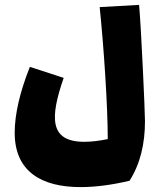

<svg xmlns="http://www.w3.org/2000/svg" viewBox="-20 -586 652 784"><path d="M548 -566 387 -557C404 -393 420 -152 420 -18C386 -11 354 -7 324 -7C181 -7 184 -106 240 -268L102 -313C61 -210 40 -119 40 -44C40 115 150 178 309 178C370 178 438 169 509 152C553 83 572 0 572 -91C572 -129 557 -464 548 -566Z"/></svg>

Font: FilmFarsi_V5 Display
Style: Regular
Weight: 400
Designer: Borna Izadpanah
Foundry: Borna Izadpanah
Version: Version 1.000;PS 001.000;hotconv 1.0.88;makeotf.lib2.5.64775